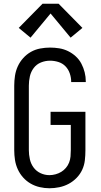

<svg xmlns="http://www.w3.org/2000/svg" viewBox="-20 -997 540 1025"><path d="M244 8Q218 8 192 2Q166 -4 143.5 -17Q121 -30 103.5 -49.5Q86 -69 75 -93Q64 -117 60 -143Q56 -169 56 -195V-540Q56 -566 60 -592.5Q64 -619 75 -643Q86 -667 104 -687Q122 -707 145 -720Q168 -733 194.5 -738Q221 -743 247 -743Q272 -743 296.5 -739Q321 -735 343.5 -724Q366 -713 384.5 -696Q403 -679 414.5 -657Q426 -635 432 -611Q438 -587 438 -562Q438 -561 438 -560.5Q438 -560 438 -559H360Q360 -559 360 -559.5Q360 -560 360 -561Q360 -583 352.5 -605Q345 -627 329.5 -643Q314 -659 292 -666Q270 -673 247 -673Q222 -673 198.5 -663.5Q175 -654 160 -634Q145 -614 139.5 -589.5Q134 -565 134 -540V-195Q134 -171 139.5 -146.5Q145 -122 159.5 -102.5Q174 -83 196.5 -72.5Q219 -62 244 -62Q260 -62 276.5 -66.5Q293 -71 307 -79.5Q321 -88 332 -101Q343 -114 349 -129.5Q355 -145 356.5 -161.5Q358 -178 358 -195V-330H250V-400H436V-195Q436 -168 433 -141.5Q430 -115 419 -91Q408 -67 389 -47.5Q370 -28 346.5 -15.5Q323 -3 296.5 2.5Q270 8 244 8ZM143 -796 80 -848 207 -977H293L420 -848L357 -796L250 -925Z"/></svg>

Font: Zed Mono
Style: Regular
Weight: 400
Monospace: yes
Designer: Belleve Invis
Foundry: Belleve Invis
Version: Version 1.0.0; ttfautohint (v1.8.4)